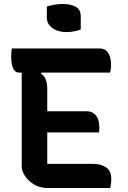

<svg xmlns="http://www.w3.org/2000/svg" viewBox="-20 -943 640 963"><path d="M39 -700H479Q503 -700 515.5 -686.5Q528 -673 532.5 -654.5Q537 -636 537 -623Q537 -609 536 -598.5Q535 -588 531 -579H75Q60 -579 51.5 -591Q43 -603 39.5 -621Q36 -639 36 -658Q36 -668 37 -679Q38 -690 39 -700ZM170 -385H414Q437 -385 451.5 -373.5Q466 -362 472 -344Q478 -326 478 -306Q478 -301 478 -296Q478 -291 477.5 -287Q477 -283 476 -279H170ZM217 0Q191 0 168 -9.5Q145 -19 127 -35.5Q109 -52 99 -71Q89 -90 89 -109Q89 -158 89 -208Q89 -258 89 -308.5Q89 -359 89 -409Q89 -459 89 -507.5Q89 -556 89 -603H197L186 -574Q203 -562 210 -543Q217 -524 217 -496Q217 -450 217 -403Q217 -356 217 -308.5Q217 -261 217 -214Q217 -167 217 -121H449Q486 -121 512 -103.5Q538 -86 538 -46Q538 -33 536.5 -20.5Q535 -8 533 0ZM215 -910Q222 -913 231.5 -915Q241 -917 251 -919Q261 -921 272.5 -922Q284 -923 294 -923Q335 -923 360 -909Q385 -895 385 -861V-795Q378 -792 369.5 -790Q361 -788 352 -786Q343 -784 333.5 -783Q324 -782 314 -782Q271 -782 243 -802Q215 -822 215 -855Z"/></svg>

Font: Recursive Monospace Casual SemiBold
Style: Regular
Weight: 600
Version: Version 1.047